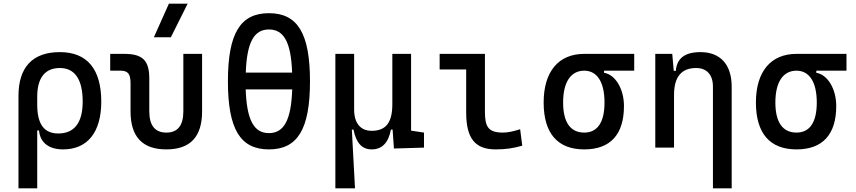

<svg xmlns="http://www.w3.org/2000/svg" viewBox="-20 -815 4728 1060"><path d="M328.1 9.8C462.4 9.8 539.1 -84 539.1 -253.9C539.1 -433.6 460.9 -527.3 310.5 -527.3C160.2 -527.3 82 -444.3 82 -285.6V224.6H185.5V-94.7H195.3C201.7 -25.4 252.4 9.8 328.1 9.8ZM185.5 -237.3V-281.2C185.5 -385.3 228.5 -439.5 310.5 -439.5C393.6 -439.5 436.5 -376 436.5 -253.9C436.5 -137.7 390.6 -78.1 301.8 -78.1C223.1 -78.1 185.5 -129.9 185.5 -237.3Z M898.4 9.8C1030.3 9.8 1095.7 -59.6 1095.7 -200.2V-517.6H992.2V-200.2C992.2 -122.1 960.9 -83 898.4 -83C835.9 -83 804.2 -122.1 804.2 -200.2V-380.9C804.2 -481.4 767.6 -517.6 665.5 -517.6H588.4V-424.8H646C686 -424.8 700.7 -406.7 700.7 -356.4V-200.2C700.7 -59.6 766.6 9.8 898.4 9.8ZM829.6 -609.4H923.3L1016.1 -794.9H912.6Z M1464.8 9.8C1623.5 9.8 1691.4 -102.5 1691.4 -366.2C1691.4 -629.9 1623.5 -742.2 1464.8 -742.2C1306.2 -742.2 1238.3 -629.9 1238.3 -366.2C1238.3 -102.5 1306.2 9.8 1464.8 9.8ZM1464.8 -80.1C1381.3 -80.1 1342.3 -152.8 1336.4 -321.3H1593.3C1587.4 -152.8 1548.3 -80.1 1464.8 -80.1ZM1336.9 -414.1C1342.8 -580.6 1381.8 -652.3 1464.8 -652.3C1547.9 -652.3 1586.9 -580.6 1592.8 -414.1Z M2031.7 9.8C2088.9 9.8 2124.5 -26.4 2138.2 -99.6H2147.5L2154.8 4.9L2320.8 0V-83L2249.5 -93.8V-517.6H2146V-239.3C2146 -133.8 2106.9 -92.8 2031.7 -92.8C1970.7 -92.8 1935.1 -134.8 1935.1 -210V-517.6H1831.5V224.6H1939.9L1922.4 -99.6H1931.6C1945.8 -26.4 1978.5 9.8 2031.7 9.8Z M2716.8 9.8C2769.5 9.8 2813 3.9 2863.3 -10.7L2851.6 -101.6C2812 -88.9 2782.7 -83 2755.9 -83C2672.9 -83 2657.2 -118.2 2657.2 -200.2V-517.6H2407.2V-431.6H2553.7V-195.3C2553.7 -51.8 2601.6 9.8 2716.8 9.8Z M3205.6 9.8C3349.6 9.8 3424.8 -72.3 3424.8 -229.5C3424.8 -323.7 3377.9 -402.8 3314.9 -413.1V-424.8H3481.4V-517.6H3205.6C3063.5 -517.6 2981.4 -419.9 2981.4 -249C2981.4 -79.1 3058.1 9.8 3205.6 9.8ZM3205.6 -83C3128.9 -83 3088.9 -140.1 3088.9 -249C3088.9 -361.3 3130.9 -424.8 3205.6 -424.8C3276.9 -424.8 3317.4 -361.3 3317.4 -249C3317.4 -140.1 3278.8 -83 3205.6 -83Z M3916 224.6H4019.5V-336.9C4019.5 -458 3957 -527.3 3847.7 -527.3C3760.7 -527.3 3716.8 -493.2 3710.9 -423.8H3699.7L3691.4 -517.6H3597.7V0H3701.2V-291C3701.2 -390.6 3742.2 -439.5 3823.2 -439.5C3881.8 -439.5 3916 -402.3 3916 -336.9Z M4377.4 9.8C4521.5 9.8 4596.7 -72.3 4596.7 -229.5C4596.7 -323.7 4549.8 -402.8 4486.8 -413.1V-424.8H4653.3V-517.6H4377.4C4235.4 -517.6 4153.3 -419.9 4153.3 -249C4153.3 -79.1 4230 9.8 4377.4 9.8ZM4377.4 -83C4300.8 -83 4260.7 -140.1 4260.7 -249C4260.7 -361.3 4302.7 -424.8 4377.4 -424.8C4448.7 -424.8 4489.3 -361.3 4489.3 -249C4489.3 -140.1 4450.7 -83 4377.4 -83Z"/></svg>

Font: Cascadia Code PL
Style: Regular
Weight: 400
Monospace: yes
Designer: Aaron Bell
Foundry: Saja Typeworks
Version: Version 2404.023